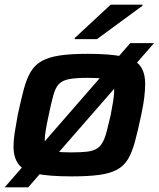

<svg xmlns="http://www.w3.org/2000/svg" viewBox="-25 -749 681 824"><path d="M-5 55 534 -564H636L96 55ZM283 8Q186 8 131.5 -3.5Q77 -15 55 -43.5Q33 -72 33 -121Q33 -147 38 -179.5Q43 -212 51 -255Q65 -320 77 -365.5Q89 -411 107 -441Q125 -471 155 -487.5Q185 -504 232 -511Q279 -518 351 -518Q447 -518 501 -506.5Q555 -495 576.5 -466.5Q598 -438 598 -389Q598 -362 594 -329.5Q590 -297 581 -255Q567 -189 554.5 -142.5Q542 -96 524.5 -66.5Q507 -37 477.5 -21Q448 -5 401.5 1.5Q355 8 283 8ZM281 -95Q321 -95 347.5 -98Q374 -101 389.5 -110.5Q405 -120 415 -137.5Q425 -155 432.5 -183.5Q440 -212 450 -255Q457 -291 461 -317Q465 -343 465 -362Q465 -385 454.5 -396Q444 -407 420 -411Q396 -415 352 -415Q301 -415 272 -409.5Q243 -404 228 -388.5Q213 -373 204 -340.5Q195 -308 184 -255Q176 -218 171.5 -191.5Q167 -165 167 -147Q167 -125 177.5 -113.5Q188 -102 213 -98.5Q238 -95 281 -95ZM295 -581 296 -586 450 -729H587L586 -724L391 -581Z"/></svg>

Font: Saira Expanded SemiBold
Style: Italic
Weight: 600
Width: 7
Italic angle: -12°
Designer: Hector Gatti with collaboration of the Omnibus-Type team
Foundry: Omnibus-Type
Version: Version 1.101